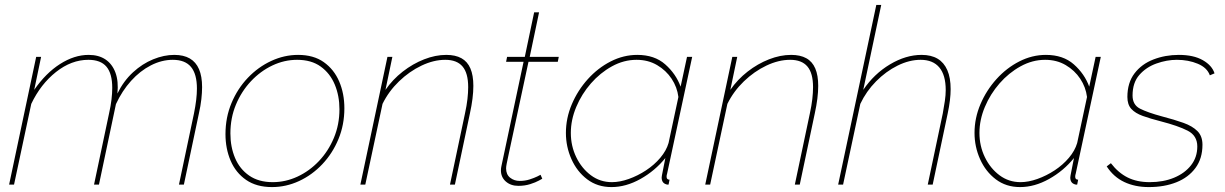

<svg xmlns="http://www.w3.org/2000/svg" viewBox="-20 -750 4978 780"><path d="M127 -519H147L119 -385Q166 -453 224 -490Q282 -527 340 -527Q381 -527 408.5 -508.5Q436 -490 449 -455Q462 -420 457 -370Q482 -421 520 -456Q558 -491 602 -509Q646 -527 688 -527Q726 -527 751 -512.5Q776 -498 788.5 -469Q801 -440 801 -396Q801 -374 798 -347Q795 -320 788 -289L727 0H707L768 -289Q780 -348 780 -390Q780 -449 756 -478Q732 -507 682 -507Q637 -507 593 -484.5Q549 -462 512.5 -421.5Q476 -381 451 -327L382 0H362L423 -289Q430 -320 433 -346Q436 -372 436 -393Q436 -451 412.5 -479Q389 -507 339 -507Q270 -507 207.5 -457.5Q145 -408 107 -328L37 0H17Z M1085 10Q1022 10 980 -19Q938 -48 917 -97Q896 -146 896 -205Q896 -273 920.5 -331.5Q945 -390 987 -434Q1029 -478 1082 -502.5Q1135 -527 1191 -527Q1254 -527 1295.5 -497.5Q1337 -468 1358 -419Q1379 -370 1379 -310Q1379 -243 1355 -185Q1331 -127 1289.5 -83Q1248 -39 1195 -14.5Q1142 10 1085 10ZM1088 -10Q1140 -10 1188.5 -32.5Q1237 -55 1275.5 -95.5Q1314 -136 1336.5 -190Q1359 -244 1359 -306Q1359 -361 1340 -406.5Q1321 -452 1283 -479.5Q1245 -507 1187 -507Q1135 -507 1086.5 -484Q1038 -461 999.5 -420Q961 -379 938.5 -325Q916 -271 916 -208Q916 -153 935 -108Q954 -63 992.5 -36.5Q1031 -10 1088 -10Z M1554 -519H1574L1546 -385Q1575 -427 1616 -459Q1657 -491 1703 -509Q1749 -527 1793 -527Q1830 -527 1854.5 -513.5Q1879 -500 1891 -472Q1903 -444 1903 -401Q1903 -377 1899.5 -349Q1896 -321 1889 -289L1828 0H1808L1869 -289Q1876 -321 1879 -347.5Q1882 -374 1882 -396Q1882 -453 1859 -480Q1836 -507 1789 -507Q1742 -507 1692.5 -483.5Q1643 -460 1601 -419.5Q1559 -379 1534 -328L1464 0H1444Z M2015 -58Q2015 -62 2015.5 -66.5Q2016 -71 2017 -75L2107 -499H2036L2040 -519H2112L2150 -700H2170L2132 -519H2250L2246 -499H2127L2047 -126Q2041 -98 2038.5 -85.5Q2036 -73 2036 -66Q2036 -41 2052.5 -28Q2069 -15 2091 -15Q2113 -15 2131.5 -21Q2150 -27 2162.5 -33Q2175 -39 2176 -40L2183 -24Q2183 -24 2169.5 -16.5Q2156 -9 2134 -2Q2112 5 2086 5Q2055 5 2035 -12.5Q2015 -30 2015 -58Z M2464 10Q2407 10 2365.5 -21.5Q2324 -53 2301.5 -103.5Q2279 -154 2279 -210Q2279 -270 2303 -326.5Q2327 -383 2368 -428.5Q2409 -474 2461 -500.5Q2513 -527 2569 -527Q2639 -527 2682.5 -488.5Q2726 -450 2745 -398L2771 -519H2792L2690 -44Q2689 -42 2688.5 -38.5Q2688 -35 2688 -32Q2688 -20 2700 -20L2696 0Q2694 0 2691.5 0Q2689 0 2687 -1Q2677 -4 2672.5 -11Q2668 -18 2668 -29Q2668 -32 2669 -37Q2670 -42 2673 -57.5Q2676 -73 2683 -108Q2641 -56 2582 -23Q2523 10 2464 10ZM2466 -10Q2498 -10 2534.5 -23Q2571 -36 2604.5 -58Q2638 -80 2662.5 -109Q2687 -138 2696 -169L2736 -356Q2731 -396 2708.5 -430Q2686 -464 2649.5 -485.5Q2613 -507 2566 -507Q2514 -507 2466 -480.5Q2418 -454 2380.5 -411Q2343 -368 2321 -315.5Q2299 -263 2299 -210Q2299 -157 2321 -111.5Q2343 -66 2380.5 -38Q2418 -10 2466 -10Z M2955 -519H2975L2947 -385Q2976 -427 3017 -459Q3058 -491 3104 -509Q3150 -527 3194 -527Q3231 -527 3255.5 -513.5Q3280 -500 3292 -472Q3304 -444 3304 -401Q3304 -377 3300.5 -349Q3297 -321 3290 -289L3229 0H3209L3270 -289Q3277 -321 3280 -347.5Q3283 -374 3283 -396Q3283 -453 3260 -480Q3237 -507 3190 -507Q3143 -507 3093.5 -483.5Q3044 -460 3002 -419.5Q2960 -379 2935 -328L2865 0H2845Z M3540 -730H3560L3487 -385Q3531 -450 3595.5 -488.5Q3660 -527 3724 -527Q3763 -527 3789 -511.5Q3815 -496 3828.5 -465Q3842 -434 3842 -388Q3842 -367 3839 -342Q3836 -317 3830 -289L3769 0H3749L3810 -289Q3815 -316 3818.5 -340Q3822 -364 3822 -384Q3822 -445 3796 -476Q3770 -507 3720 -507Q3674 -507 3626.5 -483.5Q3579 -460 3539 -419.5Q3499 -379 3475 -328L3405 0H3385Z M4124 10Q4067 10 4025.5 -21.5Q3984 -53 3961.5 -103.5Q3939 -154 3939 -210Q3939 -270 3963 -326.5Q3987 -383 4028 -428.5Q4069 -474 4121 -500.5Q4173 -527 4229 -527Q4299 -527 4342.5 -488.5Q4386 -450 4405 -398L4431 -519H4452L4350 -44Q4349 -42 4348.5 -38.5Q4348 -35 4348 -32Q4348 -20 4360 -20L4356 0Q4354 0 4351.5 0Q4349 0 4347 -1Q4337 -4 4332.5 -11Q4328 -18 4328 -29Q4328 -32 4329 -37Q4330 -42 4333 -57.5Q4336 -73 4343 -108Q4301 -56 4242 -23Q4183 10 4124 10ZM4126 -10Q4158 -10 4194.5 -23Q4231 -36 4264.5 -58Q4298 -80 4322.5 -109Q4347 -138 4356 -169L4396 -356Q4391 -396 4368.5 -430Q4346 -464 4309.5 -485.5Q4273 -507 4226 -507Q4174 -507 4126 -480.5Q4078 -454 4040.5 -411Q4003 -368 3981 -315.5Q3959 -263 3959 -210Q3959 -157 3981 -111.5Q4003 -66 4040.5 -38Q4078 -10 4126 -10Z M4647 10Q4591 10 4547.5 -10.5Q4504 -31 4476 -74L4493 -87Q4523 -48 4561 -29Q4599 -10 4651 -10Q4706 -10 4749.5 -28Q4793 -46 4818.5 -78.5Q4844 -111 4844 -155Q4844 -199 4805 -219Q4766 -239 4696 -257Q4653 -268 4622.5 -279Q4592 -290 4576 -307.5Q4560 -325 4560 -356Q4560 -414 4589 -452Q4618 -490 4666 -508.5Q4714 -527 4769 -527Q4829 -527 4866.5 -505.5Q4904 -484 4914 -452L4895 -444Q4884 -475 4846 -491Q4808 -507 4761 -507Q4720 -507 4678 -492Q4636 -477 4608.5 -445.5Q4581 -414 4581 -362Q4581 -324 4611.5 -308.5Q4642 -293 4701 -277Q4751 -264 4787.5 -251Q4824 -238 4844.5 -217.5Q4865 -197 4865 -162Q4865 -106 4836.5 -67.5Q4808 -29 4759 -9.5Q4710 10 4647 10Z"/></svg>

Font: Raleway Thin
Style: Italic
Weight: 100
Italic angle: -12°
Designer: Matt McInerney, Pablo Impallari, Rodrigo Fuenzalida
Foundry: Matt McInerney, Pablo Impallari, Rodrigo Fuenzalida
Version: Version 4.026